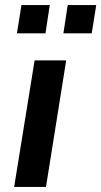

<svg xmlns="http://www.w3.org/2000/svg" viewBox="-20 -740 401 760"><path d="M36 0 117 -501H242L162 0ZM231 -608 248 -720H361L343 -608ZM47 -608 65 -720H177L160 -608Z"/></svg>

Font: Nunito Sans 7pt Condensed
Style: Bold Italic
Weight: 700
Width: 3
Italic angle: -9°
Designer: Vernon Adams
Foundry: Vernon Adams
Version: Version 3.101;gftools[0.9.27]